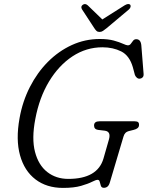

<svg xmlns="http://www.w3.org/2000/svg" viewBox="-20 -904 722 938"><path d="M467.5 -713.5Q508 -713.5 536 -705.8Q564 -698 580.8 -690.2Q597.5 -682.5 604.5 -682.5Q613.5 -682.5 619 -690Q624.5 -697.5 630.2 -705Q636 -712.5 645.5 -712.5Q668 -712.5 670.5 -681.5L681.5 -543.5Q682.5 -531.5 676.5 -525.8Q670.5 -520 662.5 -519.5Q654.5 -519 648 -525Q641.5 -531 639 -538L629 -575.5Q612.5 -632.5 572.2 -652.8Q532 -673 480.5 -673Q401.5 -673 334.2 -628.8Q267 -584.5 219.5 -505.8Q172 -427 152.5 -322.5Q134 -227 151 -162Q168 -97 211 -63.5Q254 -30 313.5 -30Q456.5 -30 485.5 -129.5L512 -222Q523.5 -261.5 492 -265.5L458.5 -269.5Q439.5 -272.5 439.5 -291Q439.5 -311.5 466.5 -311.5H637.5Q650.5 -311.5 655.2 -306.8Q660 -302 659 -291.5Q658 -275.5 633 -269.5L613 -264.5Q599.5 -261.5 592.8 -254.5Q586 -247.5 583 -236L517.5 -15.5Q513 1 505.5 7.2Q498 13.5 487.5 13.5Q476 13.5 472.8 3.8Q469.5 -6 467.2 -15.8Q465 -25.5 457 -25.5Q448.5 -25.5 429.5 -15.8Q410.5 -6 376 4Q341.5 14 287.5 14Q208 14 153.5 -27.5Q99 -69 77.8 -145.5Q56.5 -222 75.5 -326.5Q90 -408.5 126 -479Q162 -549.5 214.2 -602Q266.5 -654.5 331 -684Q395.5 -713.5 467.5 -713.5ZM500.5 -766Q490.5 -758 483 -753Q475.5 -748 466.5 -748Q457 -748 451.8 -752.8Q446.5 -757.5 441 -766L380.5 -858.5Q372.5 -872.5 385 -881Q396.5 -888.5 408.5 -878L480 -809L589 -878Q607.5 -889 616 -881Q619 -877.5 618 -871Q617 -864.5 610 -858Z"/></svg>

Font: Fraunces 72pt SuperSoft Light
Style: Italic
Weight: 300
Italic angle: -16°
Version: Version 1.000;[b76b70a41]